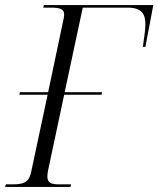

<svg xmlns="http://www.w3.org/2000/svg" viewBox="-38 -734 622 754"><path d="M-18 0H239L241 -10H195C166 -10 148 -14 148 -41C148 -46 149 -53 150 -61L214 -362H361L363 -372H216L287 -704H463C521 -704 533 -677 533 -637C533 -618 528 -586 523 -550H533L564 -714H134L132 -704H162C196 -704 214 -699 214 -677C214 -670 212 -659 209 -647L151 -372H40L38 -362H149L84 -57C75 -15 50 -10 10 -10H-15Z"/></svg>

Font: Noto Serif Display SemiCondensed Light
Style: Italic
Weight: 300
Width: 4
Italic angle: -12°
Designer: Monotype Design Team
Foundry: Monotype Imaging Inc.
Version: Version 2.009